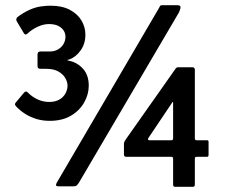

<svg xmlns="http://www.w3.org/2000/svg" viewBox="-20 -720 875 742"><path d="M657 2Q649 2 649 -7V-107Q649 -114 642 -114H468Q459 -114 459 -123V-165Q459 -170 462.5 -175.5Q466 -181 468 -184L656 -451Q659 -456 661.5 -458Q664 -460 669 -460H724Q733 -460 733 -450V-185Q733 -178 740 -178H780Q786 -178 786 -172V-121Q786 -114 780 -114H740Q733 -114 733 -107V-7Q733 2 725 2ZM557 -178H642Q649 -178 649 -185V-322Q649 -326 647.5 -326Q646 -326 645 -323L553 -186Q551 -182 552.5 -180Q554 -178 557 -178ZM172 -253Q145 -253 121.5 -260Q98 -267 78 -279.5Q58 -292 42 -309Q37 -315 38 -318.5Q39 -322 42 -325L72 -361Q80 -371 88 -362Q105 -345 126 -335.5Q147 -326 171 -326Q193 -326 209 -335Q225 -344 233 -359Q241 -374 241 -389Q241 -403 232.5 -418Q224 -433 206 -443.5Q188 -454 159 -454Q153 -454 147.5 -454Q142 -454 136 -454Q131 -454 128 -456.5Q125 -459 125 -466V-509Q125 -521 136 -521Q142 -521 151.5 -521Q161 -521 172 -521Q191 -521 205 -529.5Q219 -538 226 -551Q233 -564 233 -578Q233 -591 226 -602Q219 -613 205 -620Q191 -627 169 -627Q148 -627 125.5 -616.5Q103 -606 87 -591Q78 -582 72 -592L44 -639Q42 -643 43.5 -647.5Q45 -652 46 -653Q70 -671 93 -681.5Q116 -692 137 -695Q158 -698 175 -698Q220 -698 250 -682Q280 -666 295 -640.5Q310 -615 310 -586Q310 -551 291.5 -525Q273 -499 247 -490Q239 -488 239 -488Q239 -487 248 -485Q280 -478 301.5 -453.5Q323 -429 323 -389Q323 -355 305 -323.5Q287 -292 253.5 -272.5Q220 -253 172 -253ZM206 0Q197 0 196.5 -4.5Q196 -9 200 -15L595 -690Q598 -697 600 -698.5Q602 -700 610 -700H665Q674 -700 677 -695.5Q680 -691 671 -671L285 -14Q281 -8 277 -4Q273 0 265 0Z"/></svg>

Font: Glory
Style: Bold
Weight: 700
Designer: Robert Leuschke
Foundry: Robert Leuschke
Version: Version 1.011